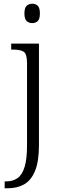

<svg xmlns="http://www.w3.org/2000/svg" viewBox="-20 -770 333 1030"><path d="M153 -646Q135 -646 123 -657Q111 -668 111 -698Q111 -728 123 -739Q135 -750 153 -750Q171 -750 182.5 -739Q194 -728 194 -698Q194 -668 182.5 -657Q171 -646 153 -646ZM5 240V203H14Q49 203 74 185.5Q99 168 112 125.5Q125 83 125 9V-431Q125 -481 107 -492.5Q89 -504 50 -504H40V-536H189V8Q189 97 167.5 148Q146 199 108.5 219.5Q71 240 21 240Z"/></svg>

Font: Noto Serif Myanmar Light
Style: Regular
Weight: 300
Designer: Ben Mitchell and the Monotype Design Team
Foundry: Monotype Imaging Inc.
Version: Version 2.106; ttfautohint (v1.8.4.7-5d5b)